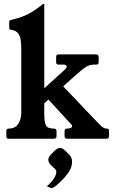

<svg xmlns="http://www.w3.org/2000/svg" viewBox="-20 -724 605 1002"><path d="M26 0Q13 0 13 -13V-40Q13 -53 26 -53Q59 -53 75 -77Q91 -101 91 -136V-466Q91 -490 88.5 -512Q86 -534 75 -549.5Q64 -565 39 -568Q28 -569 28 -580V-611Q28 -616 32.5 -618Q37 -620 42 -621Q97 -634 131.5 -653Q166 -672 203 -702Q205 -704 207 -704H209Q211 -704 211 -702V-136Q211 -85 220 -69Q229 -53 261 -53Q275 -53 275 -40V-13Q275 0 261 0ZM330 0Q317 0 317 -13V-40Q317 -53 329 -53H332Q340 -53 348 -56Q356 -59 356 -66Q356 -72 348 -79L221 -217L294 -290L494 -80Q509 -65 517.5 -59Q526 -53 535 -53H538Q549 -53 549 -40V-13Q549 0 536 0ZM202 -177V-255L321 -363Q328 -370 328 -376Q328 -387 311 -387H284Q273 -387 273 -400V-427Q273 -440 286 -440H481Q495 -440 495 -427V-400Q495 -387 483 -387H473Q447 -387 427 -374Q407 -361 373 -330ZM343 85Q356 98.3 356 120Q356 124 355.5 129Q355 134 354 139Q350 158 335.6 178.5Q321.3 199 303.3 217Q285.3 235.1 270.4 246.6Q255.4 258 249.4 258Q247 258 242.5 255.8Q238.1 253.6 224 248Q247 230 260.5 208.9Q274 187.9 274 173.4Q274 165 268 158.9L242.8 134.4Q232 121 232 110Q232 98.1 243 85L268 60Q281.6 48 292.7 48Q305 48 318.1 60.3Z"/></svg>

Font: Young Serif Light
Style: Regular
Weight: 300
Designer: Bastien Sozeau
Foundry: NBR — Bastien Sozeau
Version: Version 5.001